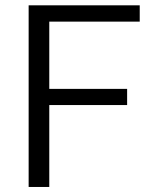

<svg xmlns="http://www.w3.org/2000/svg" viewBox="-20 -724 593 736"><path d="M467.3 -321.3H176.3H168.9V-314V-7.3H89.8V-703.6H515.6V-641.1H176.3H168.9V-633.8V-390.6V-383.3H176.3H467.3Z"/></svg>

Font: Vazir Light FD-UI
Style: Light-FD-UI
Weight: 300
Designer: Saber Rastikerdar
Foundry: Saber Rastikerdar
Version: Version 30.1.0